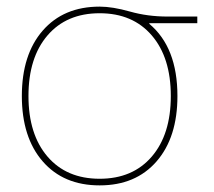

<svg xmlns="http://www.w3.org/2000/svg" viewBox="-20 -550 647 580"><path d="M431 -480V-478Q516 -407 516 -260Q516 -135 453 -62.5Q390 10 281 10Q172 10 109 -62.5Q46 -135 46 -260Q46 -385 109 -457.5Q172 -530 281 -530Q320 -530 373 -515Q426 -500 486 -500H576V-480ZM123.5 -77Q181 -10 281 -10Q381 -10 438.5 -77Q496 -144 496 -260Q496 -376 438.5 -443Q381 -510 281 -510Q181 -510 123.5 -443Q66 -376 66 -260Q66 -144 123.5 -77Z"/></svg>

Font: Mplus 1p Thin
Style: Regular
Weight: 250
Version: Version 1.061